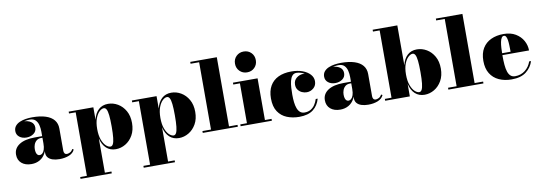

<svg xmlns="http://www.w3.org/2000/svg" viewBox="-69 -1253 5641 1997"><g transform="rotate(-10 2751.5 -255.0)"><path d="M470 10Q429 10 398 -0.2Q367 -10.5 350 -30.5Q333 -50.5 333 -80V-304.5Q333 -340.5 325 -373.5Q317 -406.5 296 -427.8Q275 -449 235 -449Q215.5 -449 191 -444.5Q166.5 -440 143.8 -429.2Q121 -418.5 106.2 -400.8Q91.5 -383 91.5 -356H68Q68 -393 98.5 -417Q129 -441 171.5 -441Q215 -441 246.8 -419.8Q278.5 -398.5 278.5 -358Q278.5 -317 246.5 -294Q214.5 -271 171.5 -271Q126 -271 96.5 -294.5Q67 -318 67 -356Q67 -388.5 84.8 -410.2Q102.5 -432 131.8 -444.8Q161 -457.5 195.8 -462.8Q230.5 -468 265 -468Q348.5 -468 406 -449.2Q463.5 -430.5 493.2 -394Q523 -357.5 523 -304.5V-70Q523 -53 530.8 -41.5Q538.5 -30 557 -30Q569 -30 587.5 -38.8Q606 -47.5 618 -71L632 -63.5Q616.5 -26.5 572.5 -8.2Q528.5 10 470 10ZM174.5 10Q109.5 10 70.8 -23.2Q32 -56.5 32 -113.5Q32 -180.5 90.8 -218.8Q149.5 -257 256 -257H379.5V-240H320Q288.5 -240 269.5 -223.8Q250.5 -207.5 242.2 -184Q234 -160.5 234 -138Q234 -115.5 238.5 -99.8Q243 -84 252.2 -75.5Q261.5 -67 275 -67Q289.5 -67 302.8 -78.5Q316 -90 324.5 -115Q333 -140 333 -180.5H346.5Q346.5 -121 324.5 -78.2Q302.5 -35.5 263.8 -12.8Q225 10 174.5 10Z M649 250V230.5H719.5V-440.5H649V-460H909.5V-329Q925.5 -396.5 965.2 -432.8Q1005 -469 1065 -469Q1119.5 -469 1168 -440.5Q1216.5 -412 1247 -358.5Q1277.5 -305 1277.5 -230Q1277.5 -155 1247 -101.2Q1216.5 -47.5 1168 -18.8Q1119.5 10 1065 10Q1005.5 10 965.5 -26.5Q925.5 -63 909.5 -131V230.5H979V250ZM1014.5 -26.5Q1031.5 -26.5 1042 -46.2Q1052.5 -66 1057.5 -110.5Q1062.5 -155 1062.5 -230Q1062.5 -305 1057.5 -349.2Q1052.5 -393.5 1042 -412.8Q1031.5 -432 1014.5 -432Q992.5 -432 968 -409.5Q943.5 -387 926.5 -342.2Q909.5 -297.5 909.5 -230Q909.5 -162 926.5 -116.8Q943.5 -71.5 968 -49Q992.5 -26.5 1014.5 -26.5Z M1316.5 250V230.5H1387V-440.5H1316.5V-460H1577V-329Q1593 -396.5 1632.8 -432.8Q1672.5 -469 1732.5 -469Q1787 -469 1835.5 -440.5Q1884 -412 1914.5 -358.5Q1945 -305 1945 -230Q1945 -155 1914.5 -101.2Q1884 -47.5 1835.5 -18.8Q1787 10 1732.5 10Q1673 10 1633 -26.5Q1593 -63 1577 -131V230.5H1646.5V250ZM1682 -26.5Q1699 -26.5 1709.5 -46.2Q1720 -66 1725 -110.5Q1730 -155 1730 -230Q1730 -305 1725 -349.2Q1720 -393.5 1709.5 -412.8Q1699 -432 1682 -432Q1660 -432 1635.5 -409.5Q1611 -387 1594 -342.2Q1577 -297.5 1577 -230Q1577 -162 1594 -116.8Q1611 -71.5 1635.5 -49Q1660 -26.5 1682 -26.5Z M2264.5 -750V-19.5H2354.5V0H1984V-19.5H2074.5V-730.5H1984V-750Z M2549 -540Q2502 -540 2470.5 -571.5Q2439 -603 2439 -650Q2439 -697.5 2470.5 -728.8Q2502 -760 2549 -760Q2596.5 -760 2627.8 -728.8Q2659 -697.5 2659 -650Q2659 -603 2627.8 -571.5Q2596.5 -540 2549 -540ZM2644 -460V-19.5H2714V0H2384V-19.5H2454V-440.5H2384V-460Z M3003 10Q2932.5 10 2873.8 -13.5Q2815 -37 2779.8 -89.8Q2744.5 -142.5 2744.5 -230Q2744.5 -307.5 2775 -361Q2805.5 -414.5 2863 -442Q2920.5 -469.5 3001 -469.5Q3067 -469.5 3118 -450.8Q3169 -432 3198 -400Q3227 -368 3227 -328Q3227 -282.5 3195.8 -255.5Q3164.5 -228.5 3123 -228.5Q3098 -228.5 3073.2 -239.5Q3048.5 -250.5 3032.2 -272.5Q3016 -294.5 3016 -327Q3016 -372 3048.8 -397.8Q3081.5 -423.5 3123 -423.5Q3163 -423.5 3194.5 -398.2Q3226 -373 3226 -328H3207Q3207 -353.5 3191.8 -375.2Q3176.5 -397 3152.5 -412.8Q3128.5 -428.5 3101.5 -437.2Q3074.5 -446 3051.5 -446Q3023 -446 3006.5 -425.8Q2990 -405.5 2982.2 -373.2Q2974.5 -341 2972.2 -303.2Q2970 -265.5 2970 -230Q2970 -187 2974.2 -149.8Q2978.5 -112.5 2989 -84.5Q2999.5 -56.5 3018 -40.8Q3036.5 -25 3065 -25Q3101.5 -25 3128.5 -40.5Q3155.5 -56 3173.8 -82.8Q3192 -109.5 3202.5 -143.5H3223Q3203.5 -72.5 3150.5 -31.2Q3097.5 10 3003 10Z M3731.5 10Q3690.5 10 3659.5 -0.2Q3628.5 -10.5 3611.5 -30.5Q3594.5 -50.5 3594.5 -80V-304.5Q3594.5 -340.5 3586.5 -373.5Q3578.5 -406.5 3557.5 -427.8Q3536.5 -449 3496.5 -449Q3477 -449 3452.5 -444.5Q3428 -440 3405.2 -429.2Q3382.5 -418.5 3367.8 -400.8Q3353 -383 3353 -356H3329.5Q3329.5 -393 3360 -417Q3390.5 -441 3433 -441Q3476.5 -441 3508.2 -419.8Q3540 -398.5 3540 -358Q3540 -317 3508 -294Q3476 -271 3433 -271Q3387.5 -271 3358 -294.5Q3328.5 -318 3328.5 -356Q3328.5 -388.5 3346.2 -410.2Q3364 -432 3393.2 -444.8Q3422.5 -457.5 3457.2 -462.8Q3492 -468 3526.5 -468Q3610 -468 3667.5 -449.2Q3725 -430.5 3754.8 -394Q3784.5 -357.5 3784.5 -304.5V-70Q3784.5 -53 3792.2 -41.5Q3800 -30 3818.5 -30Q3830.5 -30 3849 -38.8Q3867.5 -47.5 3879.5 -71L3893.5 -63.5Q3878 -26.5 3834 -8.2Q3790 10 3731.5 10ZM3436 10Q3371 10 3332.2 -23.2Q3293.5 -56.5 3293.5 -113.5Q3293.5 -180.5 3352.2 -218.8Q3411 -257 3517.5 -257H3641V-240H3581.5Q3550 -240 3531 -223.8Q3512 -207.5 3503.8 -184Q3495.5 -160.5 3495.5 -138Q3495.5 -115.5 3500 -99.8Q3504.5 -84 3513.8 -75.5Q3523 -67 3536.5 -67Q3551 -67 3564.2 -78.5Q3577.5 -90 3586 -115Q3594.5 -140 3594.5 -180.5H3608Q3608 -121 3586 -78.2Q3564 -35.5 3525.2 -12.8Q3486.5 10 3436 10Z M4326.5 10Q4267 10 4227 -26.5Q4187 -63 4171 -131V0H3910.5V-19.5H3981V-730.5H3910.5V-750H4171V-329Q4187 -396.5 4226.8 -432.8Q4266.5 -469 4326.5 -469Q4381 -469 4429.5 -440.5Q4478 -412 4508.5 -358.5Q4539 -305 4539 -230Q4539 -155 4508.5 -101.2Q4478 -47.5 4429.5 -18.8Q4381 10 4326.5 10ZM4276 -26.5Q4293 -26.5 4303.5 -46.2Q4314 -66 4319 -110.5Q4324 -155 4324 -230Q4324 -305 4319 -349.2Q4314 -393.5 4303.5 -412.8Q4293 -432 4276 -432Q4254 -432 4229.5 -409.5Q4205 -387 4188 -342.2Q4171 -297.5 4171 -230Q4171 -162 4188 -116.8Q4205 -71.5 4229.5 -49Q4254 -26.5 4276 -26.5Z M4858.5 -750V-19.5H4948.5V0H4578V-19.5H4668.5V-730.5H4578V-750Z M5246 10Q5170.5 10 5112.2 -16.8Q5054 -43.5 5021 -96.8Q4988 -150 4988 -230Q4988 -310 5020.2 -363.2Q5052.5 -416.5 5110 -443.2Q5167.5 -470 5243 -470Q5317.5 -470 5369.2 -439Q5421 -408 5448 -359Q5475 -310 5475 -255.5H5054.5V-275.5H5284Q5283.5 -310 5282.5 -341.5Q5281.5 -373 5277.8 -397.8Q5274 -422.5 5265.8 -436.5Q5257.5 -450.5 5243 -450.5Q5228.5 -450.5 5218.8 -435.5Q5209 -420.5 5203.5 -393.2Q5198 -366 5195.8 -329.5Q5193.5 -293 5193.5 -250Q5193.5 -196 5197.2 -152.8Q5201 -109.5 5211.2 -79Q5221.5 -48.5 5240 -32.5Q5258.5 -16.5 5288 -16.5Q5348.5 -16.5 5393.2 -52Q5438 -87.5 5456.5 -143H5476Q5456.5 -78 5400.5 -34Q5344.5 10 5246 10Z"/></g></svg>

Font: Bodoni Moda 11pt Black
Style: Regular
Weight: 900
Designer: Owen Earl
Foundry: indestructible type
Version: Version 2.004